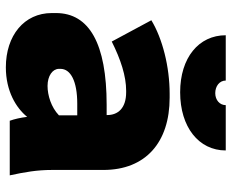

<svg xmlns="http://www.w3.org/2000/svg" viewBox="-86 -674 773 640"><g transform="rotate(90 300.0 -353.5)"><path d="M97 -720C97 -630 172 -568 287 -568C403 -568 481 -630 481 -720H330C330 -700 313 -685 290 -685C267 -685 248 -699 248 -720ZM204 13C283 13 339 -21 369 -58C372 -35 376 -17 382 0H564C553 -51 546 -91 546 -141V-312C546 -453 454 -533 305 -533H292C202 -533 108 -509 47 -472L118 -340C178 -370 233 -388 282 -388H287C341 -388 363 -360 363 -325V-323H329C125 -323 23 -265 23 -154V-140C23 -48 98 13 204 13ZM266 -126C232 -126 209 -143 209 -164V-169C209 -203 250 -225 325 -225H364V-164C337 -138 297 -126 266 -126Z"/></g></svg>

Font: Fixel Display Black
Style: Regular
Weight: 900
Designer: AlfaBravo + MacPaw
Foundry: Kyrylo Tkachov, Marchela Mozhyna, Serhii Makarenko, Maria Weinstein, Zakhar Kryvoshyya
Version: Version 1.211